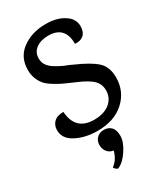

<svg xmlns="http://www.w3.org/2000/svg" viewBox="-235 -789 989 1153"><g transform="rotate(-30 259.5 -212.5)"><path d="M491 -209Q491 -112 421.5 -48.5Q352 15 235 15Q152 15 88.5 -17.5Q25 -50 25 -110Q25 -144 47 -165.5Q69 -187 113 -187Q122 -53 251 -53Q320 -53 360 -86Q400 -119 400 -172Q400 -224 356 -256Q332 -273 312 -283Q292 -293 251 -310.5Q210 -328 189.5 -338Q169 -348 138 -367Q107 -386 92 -404Q54 -450 54 -510Q54 -599 120 -647.5Q186 -696 279 -697Q374 -699 430 -650Q460 -622 460 -581.5Q460 -541 437 -521.5Q414 -502 378 -506Q378 -629 263 -629Q211 -629 178 -605Q145 -581 145 -538Q145 -505 164 -484Q172 -476 177 -470.5Q182 -465 194.5 -457.5Q207 -450 213 -446Q219 -442 234.5 -434.5Q250 -427 256 -424Q285 -414 306 -403Q407 -359 449 -320Q491 -281 491 -209ZM231 271Q225 274 214.5 265Q204 256 204 250Q244 222 259 165Q233 162 217 142.5Q201 123 201 94.5Q201 66 219.5 47Q238 28 269 28Q300 28 319 47.5Q338 67 338 108.5Q338 150 303.5 202.5Q269 255 231 271Z"/></g></svg>

Font: Karma SemiBold
Style: Regular
Weight: 600
Designer: Joana Correia
Foundry: Indian Type Foundry
Version: Version 1.202;PS 1.0;hotconv 1.0.78;makeotf.lib2.5.61930; tt